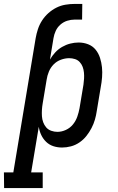

<svg xmlns="http://www.w3.org/2000/svg" viewBox="-80 -745 600 980"><path d="M-59 215 -60 135H-12L102 -550Q106 -573 113.5 -596Q121 -619 134.5 -640Q148 -661 167 -678Q186 -695 208 -706Q230 -717 254 -721Q278 -725 302 -725H340L339 -645H301Q282 -645 263 -639Q244 -633 228.5 -619.5Q213 -606 204.5 -587.5Q196 -569 193 -550L175 -441Q186 -460 201.5 -477Q217 -494 237 -505.5Q257 -517 278.5 -522.5Q300 -528 321 -528Q347 -528 370 -519Q393 -510 408 -491.5Q423 -473 430.5 -449.5Q438 -426 440.5 -401.5Q443 -377 441 -351Q439 -325 434 -299L414 -179Q411 -157 404.5 -134.5Q398 -112 387 -91Q376 -70 361 -51Q346 -32 325.5 -18Q305 -4 282 2Q259 8 237 8Q213 8 192 1Q171 -6 155.5 -21Q140 -36 130.5 -56Q121 -76 118 -98L79 135H138V215ZM213 -72Q235 -72 256.5 -82Q278 -92 292.5 -110Q307 -128 314.5 -149.5Q322 -171 326 -193L346 -313Q348 -328 349 -343.5Q350 -359 348.5 -374.5Q347 -390 342 -403.5Q337 -417 327 -428Q317 -439 302.5 -443.5Q288 -448 273 -448Q252 -448 230.5 -440Q209 -432 193.5 -416Q178 -400 169.5 -379.5Q161 -359 158 -338L138 -218Q135 -201 134 -184.5Q133 -168 134 -152Q135 -136 140.5 -121Q146 -106 156 -94.5Q166 -83 181.5 -77.5Q197 -72 213 -72Z"/></svg>

Font: Iosevka Curly Slab Medium
Style: Italic
Weight: 500
Italic angle: -9°
Monospace: yes
Designer: Belleve Invis
Foundry: Belleve Invis
Version: Version 22.1.2; ttfautohint (v1.8.4)